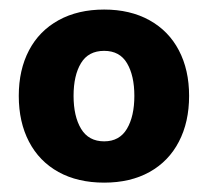

<svg xmlns="http://www.w3.org/2000/svg" viewBox="-20 -731 437 404"><path d="M19.5 -529.3Q19.5 -584 41 -625Q62.5 -666 103.3 -688.5Q144 -710.9 199.2 -710.9Q253.9 -710.9 294.4 -688.5Q335 -666 356.4 -625Q377.9 -584 377.9 -529.3Q377.9 -474.1 356.4 -432.9Q335 -391.6 294.7 -369.1Q254.4 -346.7 199.2 -346.7Q143.6 -346.7 103 -369.1Q62.5 -391.6 41 -432.9Q19.5 -474.1 19.5 -529.3ZM262.7 -529.3Q262.7 -571.8 247.3 -597.9Q231.9 -624 199.2 -624Q166 -624 150.4 -598.1Q134.8 -572.3 134.8 -529.3Q134.8 -486.3 150.6 -460Q166.5 -433.6 199.2 -433.6Q231.4 -433.6 247.1 -460Q262.7 -486.3 262.7 -529.3Z"/></svg>

Font: Pretendard GOV ExtraBold
Style: Regular
Weight: 800
Designer: Base glyphs from Inter by Rasmus Andersson; Hangeul glyphs from Noto Sans CJK(Source Han Sans) by Jang Soo-young and Kan
Foundry: Kil Hyung-jin
Version: Version 1.309